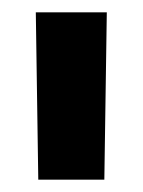

<svg xmlns="http://www.w3.org/2000/svg" viewBox="-20 -720 232 311"><path d="M38 -700H153L149 -429H42Z"/></svg>

Font: CyStack Display SemiBold
Style: Regular
Weight: 600
Designer: Weizhong Zhang
Foundry: 本地遙控
Version: Version 1.000;Glyphs 3.1.2 (3151)